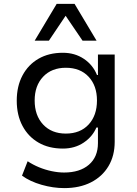

<svg xmlns="http://www.w3.org/2000/svg" viewBox="-20 -778 705 986"><path d="M310 188Q253 188 193.5 171Q134 154 93 124L122 50Q149 68 180.5 81Q212 94 245.5 101Q279 108 309 108Q390 108 436.5 68Q483 28 483 -43V-123H475Q455 -76 409.5 -45.5Q364 -15 303 -15Q231 -15 178 -45.5Q125 -76 95.5 -131.5Q66 -187 66 -261Q66 -335 95.5 -390.5Q125 -446 178 -476.5Q231 -507 303 -507Q364 -507 410.5 -476Q457 -445 478 -393H483V-498H569V-50Q569 22 537 75.5Q505 129 447 158.5Q389 188 310 188ZM318 -92Q392 -92 435 -138.5Q478 -185 478 -262Q478 -338 435 -384Q392 -430 318 -430Q245 -430 201.5 -384Q158 -338 158 -262Q158 -185 201.5 -138.5Q245 -92 318 -92ZM158 -569 271 -758H363L476 -569H404L317 -697L231 -569Z"/></svg>

Font: Nunito Sans 6pt
Style: Regular
Weight: 400
Version: Version 3.101;gftools[0.9.27]